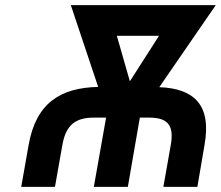

<svg xmlns="http://www.w3.org/2000/svg" viewBox="-20 -731 864 751"><path d="M92 -164 63 0H195L224 -164C238 -244 277 -271 348 -271H395L347 0H480L527 -271H562C634 -271 662 -244 648 -164L619 0H752L780 -164C808 -321 739 -385 603 -390L824 -711H257L364 -391C218 -388 121 -329 92 -164ZM488 -413 437 -591H602Z"/></svg>

Font: Asimov
Style: NarIt
Weight: 500
Designer: Google
Version: Version 2.000980; 2014